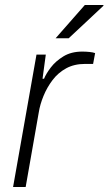

<svg xmlns="http://www.w3.org/2000/svg" viewBox="-20 -743 431 763"><path d="M32 0 125 -526H162L149 -430H155Q163 -450 182 -475Q201 -500 232 -519Q263 -538 307 -538Q322 -538 336 -536.5Q350 -535 358 -532L350 -489H318Q275 -489 243 -471.5Q211 -454 189 -425Q167 -396 153 -362Q139 -328 134 -296L82 0ZM201 -591 317 -723H391V-720L253 -591Z"/></svg>

Font: Archivo SemiExpanded Thin
Style: Italic
Weight: 250
Width: 6
Italic angle: -10°
Designer: Hector Gatti
Foundry: Omnibus-Type
Version: Version 2.001